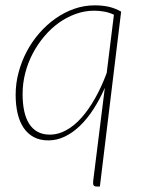

<svg xmlns="http://www.w3.org/2000/svg" viewBox="-20 -519 533 718"><path d="M353.5 178.5H341.5Q333 178.5 330 173.8Q327 169 328.5 157.5L372 -190.5Q353 -147 329.5 -110.8Q306 -74.5 279 -48.5Q252 -22.5 222.2 -8.2Q192.5 6 161 6Q129 6 106 -6.5Q83 -19 68 -41.5Q53 -64 45.8 -95.2Q38.5 -126.5 38.5 -164.5Q38.5 -207 49.5 -248.2Q60.5 -289.5 80.2 -326.8Q100 -364 127.5 -395.5Q155 -427 187.8 -450Q220.5 -473 257.5 -486Q294.5 -499 334 -499Q362.5 -499 386.2 -493.8Q410 -488.5 433 -475.5ZM167 -15.5Q197.5 -15.5 227.2 -31.8Q257 -48 284 -78Q311 -108 335.2 -150.8Q359.5 -193.5 379 -246L406 -464Q389 -472 370.5 -475.5Q352 -479 332 -479Q297 -479 263.5 -467Q230 -455 200.2 -433.8Q170.5 -412.5 145.8 -383.2Q121 -354 102.8 -319.5Q84.5 -285 74.5 -246.2Q64.5 -207.5 64.5 -167.5Q64.5 -132 70.5 -104Q76.5 -76 89 -56.2Q101.5 -36.5 120.8 -26Q140 -15.5 167 -15.5Z"/></svg>

Font: Lato Thin
Style: Italic
Weight: 200
Italic angle: -7°
Designer: Lukasz Dziedzic
Foundry: tyPoland Lukasz Dziedzic
Version: Version 2.007; 2014-02-27